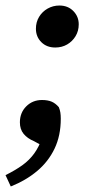

<svg xmlns="http://www.w3.org/2000/svg" viewBox="-31 -501 357 695"><path d="M8 174 -11 133Q25 115 50 97Q75 79 92.5 55Q110 31 122 -3L136 34L92 10Q68 0 54.5 -16.5Q41 -33 41 -58Q41 -93 64 -116Q87 -139 121 -139Q142 -139 156 -133Q170 -127 182 -113Q186 -103 187.5 -93.5Q189 -84 189 -71Q189 -10 166.5 37Q144 84 103.5 118Q63 152 8 174ZM169 -329Q138 -329 118.5 -348.5Q99 -368 99 -397Q99 -421 110.5 -440Q122 -459 141.5 -470Q161 -481 184 -481Q215 -481 234.5 -461Q254 -441 254 -413Q254 -389 242.5 -370Q231 -351 212 -340Q193 -329 169 -329Z"/></svg>

Font: Source Serif 4 18pt SemiBold
Style: Italic
Weight: 600
Italic angle: -12°
Designer: Frank Grießhammer
Foundry: Adobe Systems Incorporated
Version: Version 4.004;hotconv 1.0.116;makeotfexe 2.5.65601